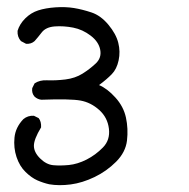

<svg xmlns="http://www.w3.org/2000/svg" viewBox="-20 -230 540 550"><path d="M121.1 297.9Q103.5 293.9 86.9 286.6Q70.3 279.3 53.2 262.7Q36.1 246.1 27.3 219.7Q18.6 193.4 21.5 164.1Q24.4 134.8 46.9 111.3Q59.6 100.6 77.1 101.6L90.8 108.4Q98.6 118.2 97.7 134.8Q77.1 168.9 77.1 187.5Q77.1 206.1 94.7 223.6Q112.3 241.2 132.3 243.2Q152.3 245.1 177.2 242.7Q202.1 240.2 228 227.1Q253.9 213.9 274.9 192.4Q295.9 170.9 292 138.7Q288.1 106.4 264.2 85Q240.2 63.5 210.9 58.1Q181.6 52.7 98.6 55.7Q87.9 54.7 79.1 46.9Q70.3 37.1 72.3 22.5L79.1 8.8Q93.8 -1 114.3 0Q139.6 1 167.5 -2.4Q195.3 -5.9 216.3 -19Q237.3 -32.2 254.4 -48.3Q271.5 -64.5 267.1 -87.4Q262.7 -110.4 239.7 -127.9Q216.8 -145.5 189.5 -150.9Q162.1 -156.2 136.7 -154.3Q111.3 -152.3 99.6 -137.2Q87.9 -122.1 79.1 -112.3Q69.3 -103.5 54.7 -104.5L40 -112.3Q29.3 -124 30.3 -141.6Q36.1 -161.1 52.2 -177.2Q68.4 -193.4 89.4 -200.2Q110.4 -207 139.2 -209Q168 -210.9 191.9 -207Q215.8 -203.1 242.2 -194.3Q268.6 -185.5 290.5 -159.2Q312.5 -132.8 318.8 -107.4Q325.2 -82 319.8 -57.1Q314.5 -32.2 300.3 -17.6Q286.1 -2.9 263.7 13.7Q287.1 23.4 310.5 49.3Q334 75.2 340.8 106.9Q347.7 138.7 343.8 172.4Q339.8 206.1 312.5 233.4Q285.2 260.7 250.5 277.3Q215.8 293.9 182.6 298.3Q149.4 302.7 121.1 297.9Z"/></svg>

Font: NaikaiFont
Style: Regular
Weight: 400
Version: Version 1.67